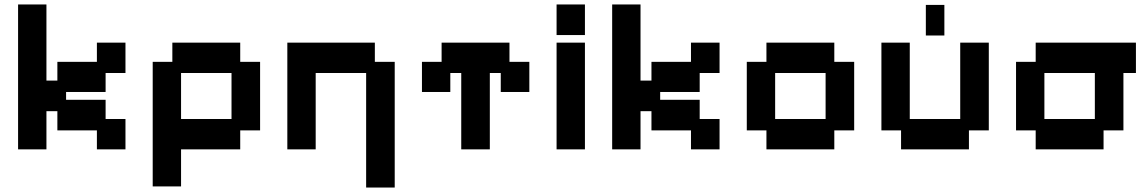

<svg xmlns="http://www.w3.org/2000/svg" viewBox="-20 -658 5111 860"><path d="M61 11V-638H188V-297H237V-381H414V-467H542V-331H453V-246H276V-211H453V-125H542V11H414V-74H237V-160H188V11Z M664 177V-381H752V-467H1056V-381H1145V-74H1056V11H791V177ZM791 -125H1017V-331H791Z M1620 182V-331H1394V11H1267V-467H1659V-381H1748V182Z M2046 11V-331H1997V-246H1870V-381H1958V-467H2262V-381H2351V-246H2223V-331H2174V11Z M2473 11V-467H2600V11ZM2473 -501V-638H2600V-501Z M2722 11V-638H2849V-297H2898V-381H3075V-467H3203V-331H3114V-246H2937V-211H3114V-125H3203V11H3075V-74H2898V-160H2849V11Z M3413 11V-74H3325V-381H3413V-467H3717V-381H3806V-74H3717V11ZM3452 -125H3678V-331H3452Z M4016 11V-74H3928V-467H4055V-125H4281V-467H4409V-74H4320V11ZM4127 -499V-636H4210V-499Z M4619 11V-74H4531V-381H4619V-467H5068V-331H5012V-74H4923V11ZM4658 -125H4884V-331H4658Z"/></svg>

Font: Pixelify Sans
Style: Bold
Weight: 700
Designer: Stefie Justprince
Foundry: Typecalism Foundryline
Version: Version 1.000